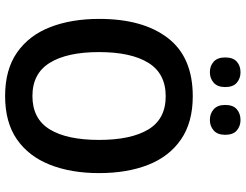

<svg xmlns="http://www.w3.org/2000/svg" viewBox="-125 -827 962 752"><g transform="rotate(90 356.0 -451.0)"><path d="M658 -358Q658 -248 625 -165Q592 -82 525.5 -36Q459 10 356 10Q253 10 186 -36.5Q119 -83 86.5 -166Q54 -249 54 -359Q54 -530 129 -627.5Q204 -725 357 -725Q459 -725 526 -679Q593 -633 625.5 -550.5Q658 -468 658 -358ZM184 -358Q184 -233 226 -165Q268 -97 356 -97Q445 -97 486.5 -164.5Q528 -232 528 -358Q528 -483 487 -551Q446 -619 357 -619Q268 -619 226 -551Q184 -483 184 -358ZM205 -852Q205 -883 221.5 -897.5Q238 -912 263 -912Q287 -912 304 -897.5Q321 -883 321 -852Q321 -822 304 -807Q287 -792 263 -792Q238 -792 221.5 -807Q205 -822 205 -852ZM391 -852Q391 -883 408 -897.5Q425 -912 450 -912Q474 -912 491 -897.5Q508 -883 508 -852Q508 -822 491 -807Q474 -792 450 -792Q425 -792 408 -807Q391 -822 391 -852Z"/></g></svg>

Font: Noto Sans Devanagari SemiCondensed SemiBold
Style: Regular
Weight: 600
Width: 4
Designer: Jelle Bosma - Monotype Design Team
Foundry: Monotype Imaging Inc.
Version: Version 2.004; ttfautohint (v1.8.4.7-5d5b)